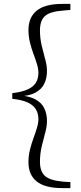

<svg xmlns="http://www.w3.org/2000/svg" viewBox="-20 -793 413 985"><path d="M43 -286V-315Q93 -321 122.5 -334.5Q152 -348 164.5 -369.5Q177 -391 177 -419Q177 -440 169.5 -464.5Q162 -489 151.5 -517Q141 -545 133.5 -576Q126 -607 126 -639Q126 -704 168.5 -738.5Q211 -773 300 -773H341V-742L305 -739Q237 -734 211 -711Q185 -688 185 -637Q185 -596 194 -558.5Q203 -521 212 -488.5Q221 -456 221 -429Q221 -393 207.5 -364Q194 -335 160 -317Q137 -305 104 -301Q137 -296 160 -284Q194 -266 207.5 -237Q221 -208 221 -173Q221 -145 212 -112.5Q203 -80 194 -42Q185 -4 185 37Q185 87 211 110Q237 133 305 139L341 141V172H300Q211 172 168.5 138Q126 104 126 39Q126 6 133.5 -24.5Q141 -55 151.5 -83.5Q162 -112 169.5 -137Q177 -162 177 -182Q177 -210 164.5 -231.5Q152 -253 122.5 -267Q93 -281 43 -286Z"/></svg>

Font: Early Summer Mincho Light
Style: Regular
Weight: 300
Designer: GuiWonder
Version: Version 1.002